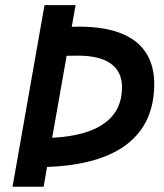

<svg xmlns="http://www.w3.org/2000/svg" viewBox="-20 -713 626 733"><path d="M27.8 0H146.5L159.7 -75.7C429.2 -85 568.8 -193.4 568.8 -392.1C568.8 -536.1 470.7 -611.3 282.2 -611.3C272.5 -611.3 263.2 -611.3 253.9 -610.8L268.6 -693.4H149.9ZM179.2 -187 234.4 -500C248 -500.5 262.7 -500.5 277.8 -500.5C388.7 -500.5 445.8 -459 445.8 -379.9C445.8 -261.2 355 -195.8 179.2 -187Z"/></svg>

Font: Cascadia Mono PL SemiBold
Style: Italic
Weight: 600
Italic angle: -10°
Monospace: yes
Designer: Aaron Bell
Foundry: Saja Typeworks
Version: Version 2404.023